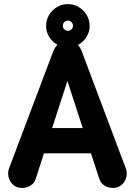

<svg xmlns="http://www.w3.org/2000/svg" viewBox="-20 -914 663 944"><path d="M89.2 10Q61.2 10 44.1 -5.9Q27 -21.8 22.1 -44.2Q17.2 -66.8 24.2 -85.2L241.5 -661.2Q250.8 -685.8 268.9 -697.9Q287 -710 313 -710Q338.2 -710 355.6 -698.2Q373 -686.5 382.2 -661.2L598.8 -85.2Q606.5 -64.5 600.9 -42.4Q595.2 -20.2 578.1 -5.1Q561 10 534.5 10Q512.5 10 494.1 -1.6Q475.8 -13.2 468.8 -32.8L294.8 -566.8H327.8L155 -32.8Q148.8 -13.2 130 -1.6Q111.2 10 89.2 10ZM140 -160V-284.2H471.5V-160ZM312.8 -680.8Q269.8 -680.8 238.2 -712.2Q206.8 -743.8 206.8 -786.8Q206.8 -815.8 221.2 -840.2Q235.8 -864.8 259.8 -879.2Q283.8 -893.8 312.8 -893.8Q342.8 -893.8 367.2 -879.2Q391.8 -864.8 406.2 -840.2Q420.8 -815.8 420.8 -786.8Q420.8 -757.8 406.2 -733.8Q391.8 -709.8 367.2 -695.2Q342.8 -680.8 312.8 -680.8ZM313.8 -762.2Q323.8 -762.2 331.2 -769.5Q338.8 -776.8 338.8 -787.1Q338.8 -798 331.4 -805.4Q324.1 -812.8 313.8 -812.8Q303.8 -812.8 296.4 -805.4Q289 -798 289 -787.1Q289 -776.8 296.4 -769.5Q303.8 -762.2 313.8 -762.2Z"/></svg>

Font: National Park
Style: Regular
Weight: 400
Designer: Andrea Herstowski, Ben Hoepner
Version: Version 1.009